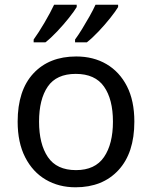

<svg xmlns="http://www.w3.org/2000/svg" viewBox="-20 -786 645 816"><path d="M551 -269Q551 -136 483.5 -63Q416 10 301 10Q230 10 174.5 -22.5Q119 -55 87 -117.5Q55 -180 55 -269Q55 -402 122 -474Q189 -546 304 -546Q377 -546 432.5 -513.5Q488 -481 519.5 -419.5Q551 -358 551 -269ZM146 -269Q146 -174 183.5 -118.5Q221 -63 303 -63Q384 -63 422 -118.5Q460 -174 460 -269Q460 -364 422 -418Q384 -472 302 -472Q220 -472 183 -418Q146 -364 146 -269ZM482 -756Q472 -739 449 -710Q426 -681 399 -652.5Q372 -624 349 -606H299V-618Q313 -637 329 -663Q345 -689 360.5 -716.5Q376 -744 386 -766H482ZM306 -756Q296 -739 273 -710Q250 -681 223 -652.5Q196 -624 173 -606H123V-618Q144 -647 169 -689.5Q194 -732 210 -766H306Z"/></svg>

Font: Noto Sans Tifinagh Ahaggar
Style: Regular
Weight: 400
Designer: JamraPatel
Foundry: JamraPatel LLC
Version: Version 2.006; ttfautohint (v1.8.4.7-5d5b)